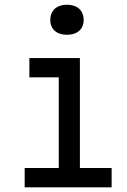

<svg xmlns="http://www.w3.org/2000/svg" viewBox="-20 -797 540 817"><path d="M265 -649C309 -649 336 -673 336 -712C336 -752 309 -777 265 -777C221 -777 194 -752 194 -712C194 -673 221 -649 265 -649ZM455 0V-82H320V-550H105V-468H230V-82H85V0Z"/></svg>

Font: Tekne LDO
Style: Regular
Weight: 400
Monospace: yes
Designer: Alessio Laiso, Mario Rullo, Paolo Rosset
Foundry: Alessio Laiso
Version: Version 1.000;hotconv 1.0.109;makeotfexe 2.5.65596